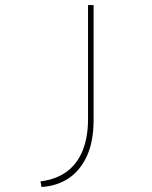

<svg xmlns="http://www.w3.org/2000/svg" viewBox="-20 -545 600 759"><path d="M144 194 140 172Q203 164 244.5 133Q286 102 307 49.5Q328 -3 328 -74V-525H350V-70Q350 15 323 73Q296 131 249.5 161Q203 191 144 194Z"/></svg>

Font: Lexend Zetta Thin
Style: Regular
Weight: 250
Version: Version 1.007